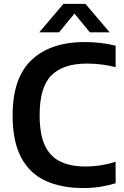

<svg xmlns="http://www.w3.org/2000/svg" viewBox="-20 -968 644 998"><path d="M413.5 9.5Q298 9.5 215.8 -28.8Q133.5 -67 89.5 -150.2Q45.5 -233.5 45.5 -368.5Q45.5 -563 144 -656.2Q242.5 -749.5 421.5 -749.5Q505 -749.5 581 -730.5V-619Q508 -637.5 431 -637.5Q309 -637.5 247.5 -576.5Q186 -515.5 186 -370.5Q186 -270.5 213.2 -212Q240.5 -153.5 294 -128Q347.5 -102.5 425.5 -102.5Q464.5 -102.5 502.2 -108.5Q540 -114.5 581 -127V-15.5Q544.5 -4 501.8 2.8Q459 9.5 413.5 9.5ZM184 -800 310 -948H424L550 -800H447L367 -897.5L287 -800Z"/></svg>

Font: Encode Sans SmBold
Style: Regular
Weight: 600
Designer: Multiple Designers
Foundry: Impallari Type
Version: Version 3.002; ttfautohint (v1.8.3) -l 8 -r 50 -G 200 -x 14 